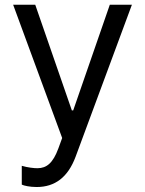

<svg xmlns="http://www.w3.org/2000/svg" viewBox="-20 -565 597 790"><path d="M130.7 204.5C206.3 204.5 259.6 164.4 291.2 79.5L522.7 -545.5H431.8L281.2 -110.8H275.6L125 -545.5H34.1L235.8 2.8L220.2 45.5C197.8 106.5 171.5 126.8 134.9 127.1C121.8 127.5 93 124.3 69.6 117.2V194.6C78.1 198.9 102.3 204.5 130.7 204.5Z"/></svg>

Font: Magic Ui Pro
Style: Regular
Weight: 400
Designer: Stefan Endress, Andreas Faust
Version: Version 1.000;FEAKit 1.0